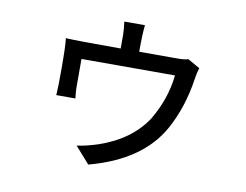

<svg xmlns="http://www.w3.org/2000/svg" viewBox="-75 -722 1151 898"><g transform="rotate(10 500.0 -273.0)"><path d="M396 71 327 -7Q372 -13 427 -31Q577 -82 650 -194Q712 -300 723 -410H279V-275Q279 -257 283 -223H192Q192 -232 193 -238Q195 -260 195 -350Q195 -461 190 -493Q237 -490 451 -490V-555Q451 -578 446 -617H544Q539 -578 539 -490H717Q759 -490 771 -496L829 -463Q821 -439 817 -410Q797 -274 738 -166Q644 5 396 71Z"/></g></svg>

Font: LXGW 975 Gothic SC
Style: Regular
Weight: 400
Version: Version 2.01;February 25, 2021